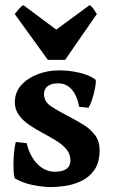

<svg xmlns="http://www.w3.org/2000/svg" viewBox="-20 -719 442 752"><path d="M370.1 -130.9Q370.1 -82 349.4 -53Q328.6 -23.9 297.4 -9.5Q266.1 4.9 234.4 9.3Q202.6 13.7 180.7 13.7Q148.9 13.7 109.1 5.9Q69.3 -2 39.1 -20Q35.2 -22.5 33.4 -47.4Q31.7 -72.3 33.7 -105Q35.6 -137.7 42 -163.1L84.5 -158.2Q97.2 -105.5 127.2 -75.9Q157.2 -46.4 194.3 -46.4Q255.9 -46.4 255.9 -90.8Q255.9 -115.7 240.2 -134.3Q224.6 -152.8 199.7 -168.2Q174.8 -183.6 147 -198.2Q121.6 -211.9 96.4 -228.5Q71.3 -245.1 54.7 -267.3Q38.1 -289.6 38.1 -318.8Q38.1 -357.4 63 -385.3Q87.9 -413.1 127.4 -428.2Q167 -443.4 210.4 -443.4Q252.9 -443.4 292.2 -433.8Q331.5 -424.3 353.5 -407.7Q356.4 -405.8 355 -391.8Q353.5 -377.9 349.1 -359.1Q344.7 -340.3 338.6 -323Q332.5 -305.7 326.2 -296.9L290 -300.8Q282.2 -344.2 261.2 -368.4Q240.2 -392.6 207.5 -392.6Q180.7 -392.6 166.5 -381.3Q152.3 -370.1 152.3 -351.1Q152.3 -321.3 179.2 -303.2Q206.1 -285.2 257.8 -258.3Q284.7 -244.6 310.3 -228.3Q335.9 -211.9 353 -188.7Q370.1 -165.5 370.1 -130.9ZM234.9 -484.4H167.5L37.6 -664.1Q44.4 -672.9 54.2 -684.1Q64 -695.3 71.8 -698.7L200.2 -603L330.6 -698.7Q338.4 -695.3 346.2 -684.1Q354 -672.9 359.4 -664.1Z"/></svg>

Font: Namdhinggo ExtraBold
Style: Regular
Weight: 800
Designer: Victor Gaultney
Foundry: SIL International
Version: Version 3.001